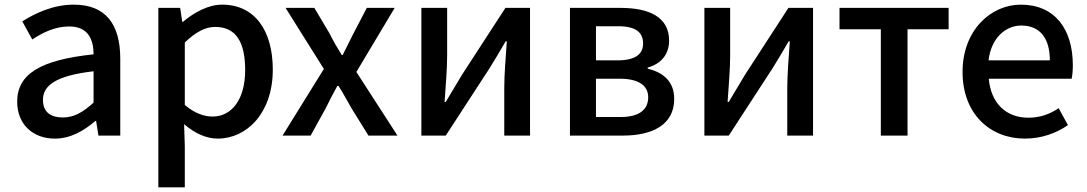

<svg xmlns="http://www.w3.org/2000/svg" viewBox="-20 -584 4684 827"><path d="M216 13C284 13 340 -20 391 -63H394L404 0H498V-331C498 -480 435 -564 298 -564C210 -564 133 -528 76 -492L119 -414C166 -445 218 -470 278 -470C359 -470 383 -415 383 -350C154 -326 54 -265 54 -146C54 -49 121 13 216 13ZM251 -78C202 -78 165 -98 165 -154C165 -215 219 -258 383 -277V-142C338 -101 299 -78 251 -78Z M662 -550V223H776V45L773 -49C820 -9 869 13 918 13C1042 13 1155 -96 1155 -284C1155 -453 1077 -564 937 -564C876 -564 816 -530 768 -490H765L756 -550ZM896 -82C861 -82 819 -95 776 -132V-401C823 -446 864 -468 907 -468C999 -468 1036 -399 1036 -282C1036 -153 976 -82 896 -82Z M1375 -287 1197 0H1318L1382 -116C1399 -151 1416 -183 1433 -214H1438C1458 -183 1476 -149 1495 -116L1567 0H1692L1515 -274L1680 -550H1560L1502 -439C1487 -408 1471 -378 1456 -347H1452C1433 -378 1415 -408 1400 -439L1334 -550H1210Z M1795 -550V0H1900L2088 -289C2108 -321 2138 -371 2158 -406H2163C2158 -334 2152 -262 2152 -205V0H2263V-550H2157L1970 -262C1951 -229 1919 -178 1900 -145H1895C1900 -217 1906 -288 1906 -345V-550Z M2435 -550V0H2663C2791 0 2884 -47 2884 -158C2884 -235 2834 -273 2770 -288V-293C2830 -310 2862 -352 2862 -409C2862 -512 2774 -550 2653 -550ZM2639 -324H2547V-471H2643C2719 -471 2750 -444 2750 -397C2750 -352 2719 -324 2639 -324ZM2653 -80H2547V-245H2649C2733 -245 2772 -214 2772 -165C2772 -112 2734 -80 2653 -80Z M3014 -550V0H3119L3307 -289C3327 -321 3357 -371 3377 -406H3382C3377 -334 3371 -262 3371 -205V0H3482V-550H3376L3189 -262C3170 -229 3138 -178 3119 -145H3114C3119 -217 3125 -288 3125 -345V-550Z M3774 -458V0H3889V-458H4066V-550H3596V-458Z M4394 13C4466 13 4529 -10 4580 -45L4540 -118C4500 -91 4458 -77 4409 -77C4313 -77 4248 -140 4239 -245H4596C4599 -260 4601 -279 4601 -303C4601 -459 4523 -564 4377 -564C4248 -564 4126 -454 4126 -274C4126 -93 4245 13 4394 13ZM4502 -324H4238C4249 -420 4311 -474 4379 -474C4459 -474 4502 -420 4502 -324Z"/></svg>

Font: Spoqa Han Sans Neo Medium
Style: Regular
Weight: 500
Designer: [Spoqa Han Sans Neo] Dong-huui Kim ___ Younghwa Kang ___ Yujin Lee ___ [Noto Sans] Ryoko NISHIZUKA ____ (kana & ideograp
Foundry: Spoqa (http://www.spoqa-han-sans.com)
Version: Version 1.100;hotconv 1.0.109;makeotfexe 2.5.65596